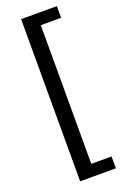

<svg xmlns="http://www.w3.org/2000/svg" viewBox="-168 -730 631 981"><g transform="rotate(-20 148.0 -239.0)"><path d="M86.9 -679.7H281.2V-616.2H170.9V137.7H281.2V202.1H86.9Z"/></g></svg>

Font: Padauk Grand Pro
Style: Regular
Weight: 400
Designer: Debbi Hosken
Foundry: SIL
Version: Version 2.8.2